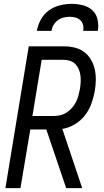

<svg xmlns="http://www.w3.org/2000/svg" viewBox="-20 -975 540 995"><path d="M8 0 129 -735H310Q339 -735 366.5 -728.5Q394 -722 415.5 -706Q437 -690 451 -666.5Q465 -643 471 -616Q477 -589 476.5 -560Q476 -531 471 -502Q465 -470 453.5 -437.5Q442 -405 420 -377Q398 -349 367 -330.5Q336 -312 303 -307L406 0H323L220 -304H137L86 0ZM148 -374H261Q278 -374 295 -378.5Q312 -383 327 -393Q342 -403 354 -417Q366 -431 374 -447Q382 -463 386.5 -480Q391 -497 394 -513Q397 -531 398 -548.5Q399 -566 397 -583Q395 -600 388.5 -615.5Q382 -631 371 -642.5Q360 -654 344 -659.5Q328 -665 310 -665H196ZM171 -815Q176 -845 192 -874Q208 -903 234 -921.5Q260 -940 291 -947.5Q322 -955 352 -955Q382 -955 410.5 -947.5Q439 -940 459 -921.5Q479 -903 485.5 -874Q492 -845 487 -815H411Q414 -831 410.5 -845.5Q407 -860 396.5 -870Q386 -880 371.5 -884Q357 -888 341 -888Q325 -888 309 -884Q293 -880 279.5 -870Q266 -860 257.5 -845.5Q249 -831 247 -815Z"/></svg>

Font: Iosevka SS04 Oblique
Style: Regular
Weight: 400
Italic angle: -9°
Monospace: yes
Designer: Belleve Invis
Foundry: Belleve Invis
Version: Version 19.0.0; ttfautohint (v1.8.4)